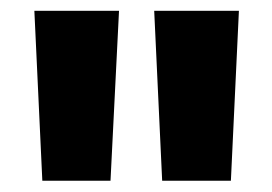

<svg xmlns="http://www.w3.org/2000/svg" viewBox="-20 -801 498 352"><path d="M43 -781.2H198.2L182.6 -469.7H57.6ZM262.7 -781.2H418L403.3 -469.7H277.3Z"/></svg>

Font: GenEi M Gothic v2 Heavy
Style: Regular
Weight: 800
Version: Version 2.0